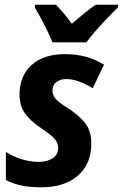

<svg xmlns="http://www.w3.org/2000/svg" viewBox="-20 -786 522 816"><path d="M156 10Q106 10 70.5 2.5Q35 -5 5 -21V-140Q37 -120 73.5 -109Q110 -98 145 -98Q178 -98 202.5 -112.5Q227 -127 227 -158Q227 -178 213 -195Q199 -212 155 -241Q109 -272 86 -304.5Q63 -337 63 -383Q63 -463 114 -509.5Q165 -556 257 -556Q350 -556 422 -511L374 -411Q347 -428 317.5 -439Q288 -450 261 -450Q237 -450 220 -437.5Q203 -425 203 -401Q203 -382 216 -366.5Q229 -351 268 -327Q313 -298 340.5 -264.5Q368 -231 368 -176Q368 -89 311 -39.5Q254 10 156 10ZM203 -606Q190 -639 168 -681.5Q146 -724 128 -754L129 -766H217Q232 -752 250.5 -730Q269 -708 285 -685Q313 -709 337.5 -729Q362 -749 387 -766H482L481 -754Q463 -737 437 -710Q411 -683 386.5 -655Q362 -627 347 -606Z"/></svg>

Font: Noto Sans SemiCondensed
Style: Bold Italic
Weight: 700
Width: 4
Italic angle: -12°
Designer: Monotype Design Team
Foundry: Monotype Imaging Inc.
Version: Version 2.013; ttfautohint (v1.8.4.7-5d5b)